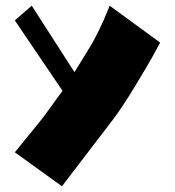

<svg xmlns="http://www.w3.org/2000/svg" viewBox="-20 -670 617 676"><path d="M200.2 -350.1 32.2 -598.1 91.8 -649.9 242.2 -416 293.9 -500Q311 -527.3 329.1 -564.9Q347.2 -602.5 356.4 -626L366.2 -649.9L543.9 -520Q533.7 -500.5 516.1 -469Q498.5 -437.5 454.3 -364.5Q410.2 -291.5 377 -248L198.2 -14.2L32.2 -133.8Q77.6 -189.9 113.8 -233.9Q134.3 -258.8 161.4 -296.9Q188.5 -335 200.2 -350.1Z"/></svg>

Font: Some Time Later
Style: Regular
Weight: 400
Version: Version 003.300